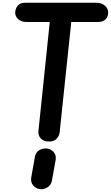

<svg xmlns="http://www.w3.org/2000/svg" viewBox="-20 -1024 802 1389"><path d="M333.5 0Q297.5 0 276 -21.8Q254.5 -43.5 258 -75.5L340 -865H172Q135 -865 112.2 -885Q89.5 -905 90 -932.5Q91 -963 108.8 -983.5Q126.5 -1004 161.5 -1004H679.5Q714.5 -1004 738.5 -983.5Q762.5 -963 762.5 -932.5Q762.5 -905 744.5 -885Q726.5 -865 689.5 -865H495.5L411.5 -66.5Q409 -42 390.2 -21Q371.5 0 333.5 0ZM267 344Q238.5 339.5 219.5 317Q200.5 294.5 206 259.5L232.5 111Q237.5 78 263.8 62.8Q290 47.5 317.5 50Q348 53.5 368 75.8Q388 98 382.5 133.5L355.5 282.5Q350 316 321.8 332.5Q293.5 349 267 344Z"/></svg>

Font: Edu NSW ACT Cursive
Style: Regular
Weight: 400
Designer: Tina and Corey Anderson, Eben Sorkin, Mirko Velimirovic
Foundry: Sorkin Type Co.
Version: Version 2.000